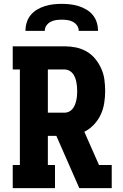

<svg xmlns="http://www.w3.org/2000/svg" viewBox="-20 -975 640 995"><path d="M46 0V-120H83V-615H46V-735H315Q345 -735 374 -729Q403 -723 429 -708Q455 -693 474 -669.5Q493 -646 505 -619Q517 -592 521 -562.5Q525 -533 525 -503Q525 -472 520 -440.5Q515 -409 502 -381Q489 -353 467 -329.5Q445 -306 417 -292L493 -120H559V0H391L272 -271H228V-120H265V0ZM228 -391H315Q327 -391 338 -396.5Q349 -402 356.5 -411.5Q364 -421 368.5 -432.5Q373 -444 375.5 -455.5Q378 -467 379 -479Q380 -491 380 -503Q380 -515 379 -527Q378 -539 375.5 -551Q373 -563 368.5 -574Q364 -585 356.5 -594.5Q349 -604 338 -609.5Q327 -615 315 -615H228ZM112 -815Q112 -837 118.5 -858.5Q125 -880 139 -897Q153 -914 172.5 -925.5Q192 -937 213 -943.5Q234 -950 256 -952.5Q278 -955 300 -955Q322 -955 344 -952.5Q366 -950 387 -943.5Q408 -937 427.5 -925.5Q447 -914 461 -897Q475 -880 481.5 -858.5Q488 -837 488 -815H388Q388 -830 379.5 -842.5Q371 -855 357.5 -862Q344 -869 329.5 -871Q315 -873 300 -873Q285 -873 270.5 -871Q256 -869 242.5 -862Q229 -855 220.5 -842.5Q212 -830 212 -815Z"/></svg>

Font: Iosevka Etoile Heavy
Style: Regular
Weight: 900
Designer: Belleve Invis
Foundry: Belleve Invis
Version: Version 22.1.2; ttfautohint (v1.8.4)